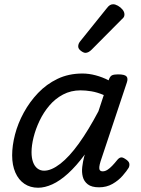

<svg xmlns="http://www.w3.org/2000/svg" viewBox="-20 -864 663 901"><path d="M159 17Q122 17 94.5 -1.5Q67 -20 52 -54.5Q37 -89 37 -135Q37 -181 50.5 -233Q64 -285 91.5 -335.5Q119 -386 158.5 -427.5Q198 -469 250 -494Q302 -519 367 -519Q397 -519 429 -510.5Q461 -502 490 -487L491 -491Q497 -507 506.5 -511Q516 -515 534 -515Q565 -515 573.5 -505.5Q582 -496 575 -476L452 -107Q447 -91 446 -80.5Q445 -70 449 -65Q453 -60 462 -60Q473 -60 484 -67Q495 -74 506.5 -86Q518 -98 530 -113Q538 -123 546.5 -125Q555 -127 568 -118Q584 -108 586.5 -98Q589 -88 584 -77Q575 -62 555.5 -39.5Q536 -17 508 -1Q480 15 445 15Q410 15 392 1Q374 -13 368.5 -34.5Q363 -56 366 -81Q369 -106 375 -129Q376 -131 376.5 -133.5Q377 -136 378 -139Q338 -85 299.5 -50Q261 -15 225.5 1Q190 17 159 17ZM128 -150Q128 -123 135 -103.5Q142 -84 155.5 -73.5Q169 -63 187 -63Q221 -63 263 -95.5Q305 -128 350 -190.5Q395 -253 442 -342L467 -418Q436 -431 409 -435.5Q382 -440 358 -440Q313 -440 276 -420.5Q239 -401 211.5 -368.5Q184 -336 165.5 -297Q147 -258 137.5 -219.5Q128 -181 128 -150ZM381 -616Q372 -616 359.5 -625.5Q347 -635 347 -646Q347 -653 349.5 -659Q352 -665 357 -671L480 -824Q489 -836 496 -840Q503 -844 511 -844Q521 -844 533.5 -837Q546 -830 555 -819Q564 -808 564 -796Q564 -788 560.5 -783Q557 -778 551 -773L410 -631Q395 -616 381 -616Z"/></svg>

Font: Playwrite IN
Style: Regular
Weight: 400
Designer: Veronika Burian, José Scaglione
Foundry: TypeTogether
Version: Version 1.002